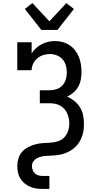

<svg xmlns="http://www.w3.org/2000/svg" viewBox="-20 -1009 640 1244"><path d="M248 -815 141 -951 190 -989 300 -871 410 -989 411 -988 459 -951 352 -815ZM256 215Q235 215 214 212Q193 209 174 200.5Q155 192 138.5 178.5Q122 165 111 146.5Q100 128 96 107.5Q92 87 92 66Q92 41 99.5 17Q107 -7 123.5 -25.5Q140 -44 162 -55.5Q184 -67 208 -73.5Q232 -80 256.5 -81.5Q281 -83 306 -84.5Q331 -86 355 -93.5Q379 -101 396 -118.5Q413 -136 421 -160Q429 -184 429 -209Q429 -226 425.5 -243.5Q422 -261 414.5 -276.5Q407 -292 395 -305Q383 -318 367.5 -326Q352 -334 334.5 -337Q317 -340 300 -340H238V-424H300Q323 -424 345.5 -431Q368 -438 383.5 -454.5Q399 -471 406 -493.5Q413 -516 413 -539Q413 -562 406.5 -585Q400 -608 385 -625Q370 -642 348 -650.5Q326 -659 303 -659Q281 -659 259.5 -652Q238 -645 221.5 -631Q205 -617 195 -596.5Q185 -576 185 -554H92V-735H185V-663Q197 -682 213.5 -697Q230 -712 250 -722.5Q270 -733 292 -738Q314 -743 336 -743Q361 -743 385.5 -736.5Q410 -730 430.5 -716.5Q451 -703 466.5 -683Q482 -663 491 -640Q500 -617 504 -592.5Q508 -568 508 -543Q508 -518 503.5 -493.5Q499 -469 487 -447.5Q475 -426 456 -409.5Q437 -393 415 -383Q440 -372 462 -354.5Q484 -337 498.5 -313Q513 -289 518.5 -261.5Q524 -234 524 -207Q524 -191 522.5 -176Q521 -161 517.5 -146Q514 -131 508 -116.5Q502 -102 494 -89Q486 -76 475.5 -64.5Q465 -53 453 -44Q441 -35 427 -27.5Q413 -20 399 -15Q385 -10 369.5 -7Q354 -4 339 -2.5Q324 -1 308.5 -0.5Q293 0 277.5 1Q262 2 247 5.5Q232 9 218.5 16.5Q205 24 196 37Q187 50 187 66Q187 79 191.5 92Q196 105 206 114.5Q216 124 229.5 127.5Q243 131 256 131H300V215Z"/></svg>

Font: Iosevka Etoile Medium
Style: Regular
Weight: 500
Designer: Belleve Invis
Foundry: Belleve Invis
Version: Version 22.1.2; ttfautohint (v1.8.4)